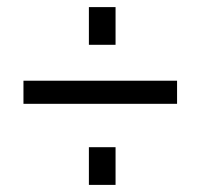

<svg xmlns="http://www.w3.org/2000/svg" viewBox="-20 -520 564 540"><path d="M305 0H230V-106H305ZM305 -394H230V-500H305ZM478 -228H46V-293H478Z"/></svg>

Font: Gudea
Style: Regular
Weight: 400
Designer: Agustina Mingote
Foundry: Agustina Mingote
Version: Version 1.002